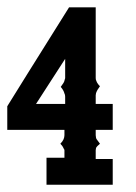

<svg xmlns="http://www.w3.org/2000/svg" viewBox="-20 -508 374 528"><path d="M0 -150.9V-196.8V-215.8Q28.8 -262.7 169.9 -487.8H243.2V-293Q243.2 -288.6 245.1 -285.2Q246.1 -281.7 249 -277.8Q251.5 -273.9 254.9 -271Q247.1 -260.7 244.1 -252Q243.2 -248 243.2 -246.1V-222.2H290V-150.9H243.2V-136.2Q243.2 -133.8 244.1 -128.9Q244.6 -126 248 -122.1Q252 -116.2 254.9 -112.8Q246.1 -105.5 244.1 -101.1Q243.2 -97.2 243.2 -95.2V-70.8H290V0H107.9V-74.2H157.2V-95.2Q157.2 -96.7 154.8 -100.1Q152.3 -106.4 146 -112.8Q152.3 -119.1 154.8 -125Q157.2 -130.9 157.2 -136.2V-150.9ZM79.1 -222.2H159.2V-242.2Q159.2 -247.6 157.2 -251Q154.8 -260.3 147 -269Q156.7 -281.7 157.2 -286.1Q157.2 -286.6 158 -289.1Q158.7 -291.5 159.2 -293V-346.2Z"/></svg>

Font: Wyoming
Style: Regular
Weight: 400
Designer: Old Hat Creative
Version: Version 2.00 2016